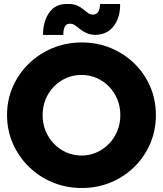

<svg xmlns="http://www.w3.org/2000/svg" viewBox="-20 -942 823 970"><path d="M392.6 7.8Q314.5 7.8 246.1 -20.5Q177.7 -48.8 126 -99.4Q74.2 -149.9 44.9 -216.8Q15.6 -283.7 15.6 -360.4Q15.6 -437.5 44.9 -504.2Q74.2 -570.8 126 -620.8Q177.7 -670.9 246.1 -699.2Q314.5 -727.5 392.6 -727.5Q471.7 -727.5 539.8 -699.2Q607.9 -670.9 659.2 -620.8Q710.4 -570.8 739 -504.2Q767.6 -437.5 767.6 -360.4Q767.6 -283.7 739 -216.8Q710.4 -149.9 659.2 -99.4Q607.9 -48.8 539.8 -20.5Q471.7 7.8 392.6 7.8ZM391.6 -156.2Q432.6 -156.2 468.3 -172.1Q503.9 -188 530.8 -215.8Q557.6 -243.7 572.8 -280.8Q587.9 -317.9 587.9 -360.4Q587.9 -403.3 572.8 -440.2Q557.6 -477.1 530.8 -504.6Q503.9 -532.2 468.3 -547.9Q432.6 -563.5 391.6 -563.5Q350.6 -563.5 314.9 -547.9Q279.3 -532.2 252.4 -504.6Q225.6 -477.1 210.4 -440.2Q195.3 -403.3 195.3 -360.4Q195.3 -317.9 210.4 -280.8Q225.6 -243.7 252.4 -215.8Q279.3 -188 314.9 -172.1Q350.6 -156.2 391.6 -156.2ZM197.3 -765.6Q197.3 -834 229 -878.7Q260.7 -923.3 319.3 -921.9Q348.6 -922.9 367.7 -914.8Q386.7 -906.7 399.9 -895.8Q413.1 -884.8 424.3 -876.5Q435.5 -868.2 449.2 -868.2Q467.8 -868.2 476.6 -883.3Q485.4 -898.4 485.4 -921.9H586.9Q587.9 -856 555.9 -812Q523.9 -768.1 462.9 -765.6Q434.6 -766.6 416 -775.4Q397.5 -784.2 384 -795.2Q370.6 -806.2 358.9 -814.2Q347.2 -822.3 333 -822.3Q315.4 -822.3 307.6 -807.6Q299.8 -793 299.8 -765.6Z"/></svg>

Font: Reddit Sans Black
Style: Regular
Weight: 900
Version: Version 1.014